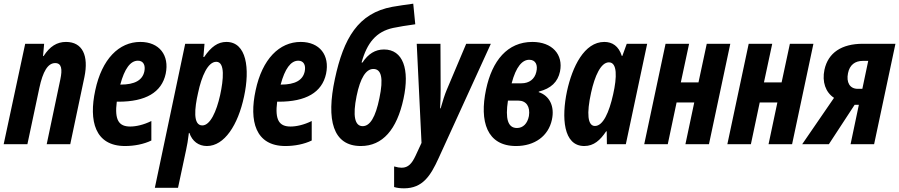

<svg xmlns="http://www.w3.org/2000/svg" viewBox="-28 -784 4889 1044"><path d="M-8 0H121L186 -306C205 -395 232 -441 272 -441C307 -441 312 -408 300 -352L226 0H354L431 -365C455 -481 421 -556 331 -556C282 -556 243 -532 209 -479H206L212 -546H109Z M652 10C702 10 754 0 795 -20V-126C753 -105 711 -96 680 -96C619 -96 594 -130 607 -231H616C763 -231 851 -281 873 -383C894 -484 838 -556 735 -556C619 -556 526 -463 490 -293C454 -127 488 10 652 10ZM722 -454C751 -454 764 -430 757 -396C747 -348 705 -324 628 -324H626C649 -410 681 -454 722 -454Z M814 237H940L984 31C989 9 995 -25 999 -61H1002C1017 -16 1052 10 1097 10C1192 10 1266 -104 1299 -259C1332 -411 1313 -556 1203 -556C1157 -556 1120 -530 1082 -474H1078L1084 -546H979ZM1072 -102C1020 -102 1030 -196 1049 -279C1068 -369 1102 -448 1148 -448C1197 -448 1187 -350 1169 -267C1149 -177 1115 -102 1072 -102Z M1524 10C1574 10 1626 0 1667 -20V-126C1625 -105 1583 -96 1552 -96C1491 -96 1466 -130 1479 -231H1488C1635 -231 1723 -281 1745 -383C1766 -484 1710 -556 1607 -556C1491 -556 1398 -463 1362 -293C1326 -127 1360 10 1524 10ZM1594 -454C1623 -454 1636 -430 1629 -396C1619 -348 1577 -324 1500 -324H1498C1521 -410 1553 -454 1594 -454Z M1934 10C2052 10 2130 -79 2166 -247C2201 -408 2163 -515 2060 -515C2012 -515 1974 -491 1943 -444H1938C1968 -552 2018 -612 2109 -632C2143 -639 2179 -645 2230 -652L2219 -764C2178 -758 2138 -753 2106 -747C1919 -713 1840 -575 1793 -355C1745 -132 1782 10 1934 10ZM1944 -98C1901 -98 1889 -154 1911 -262C1931 -360 1962 -409 2002 -409C2046 -409 2058 -359 2035 -250C2014 -147 1984 -98 1944 -98Z M2169 240C2270 240 2313 172 2356 78L2641 -546H2507L2401 -295C2391 -272 2378 -231 2368 -195H2365C2367 -229 2368 -264 2368 -298L2367 -546H2238L2264 -7L2232 62C2212 105 2192 128 2156 128C2145 128 2132 126 2115 121V233C2131 238 2149 240 2169 240Z M2778 10C2879 10 2954 -44 2973 -133C2989 -206 2960 -264 2901 -283L2902 -286C2968 -303 3005 -338 3017 -395C3036 -488 2974 -556 2867 -556C2731 -556 2648 -454 2615 -298C2578 -124 2619 10 2778 10ZM2850 -459C2884 -459 2898 -431 2888 -392C2879 -354 2850 -331 2807 -331H2754C2778 -422 2812 -459 2850 -459ZM2783 -88C2733 -88 2719 -139 2734 -237H2790C2834 -237 2856 -204 2848 -153C2840 -112 2816 -88 2783 -88Z M3149 10C3201 10 3236 -22 3268 -70H3271L3272 0H3375L3491 -546H3380L3356 -480H3353C3336 -534 3301 -556 3258 -556C3149 -556 3084 -421 3055 -288C3025 -146 3034 10 3149 10ZM3207 -99C3167 -99 3161 -167 3186 -280C3206 -371 3239 -445 3283 -445C3329 -445 3327 -364 3306 -271C3284 -172 3251 -99 3207 -99Z M3475 0H3603L3651 -227H3747L3699 0H3827L3943 -546H3815L3770 -336H3674L3719 -546H3591Z M3927 0H4055L4103 -227H4199L4151 0H4279L4395 -546H4267L4222 -336H4126L4171 -546H4043Z M4334 0H4479L4619 -214H4642L4597 0H4725L4841 -546H4664C4548 -546 4475 -497 4455 -405C4441 -339 4461 -282 4507 -252ZM4636 -301C4592 -301 4573 -337 4583 -386C4592 -431 4621 -453 4664 -453H4693L4661 -301Z"/></svg>

Font: Noto Sans ExtraCondensed
Style: Bold Italic
Weight: 700
Width: 2
Italic angle: -12°
Designer: Monotype Design Team
Foundry: Monotype Imaging Inc.
Version: Version 2.013